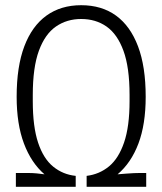

<svg xmlns="http://www.w3.org/2000/svg" viewBox="-20 -718 623 738"><path d="M41 0V-53H68Q77 -53 91 -53Q105 -53 121.5 -51.5Q138 -50 151 -48Q100 -92 72 -166.5Q44 -241 44 -346Q44 -462 73.5 -540Q103 -618 158.5 -658Q214 -698 292 -698Q371 -698 426 -658Q481 -618 510.5 -540Q540 -462 540 -346Q540 -240 512 -166Q484 -92 432 -48Q446 -49 463 -50.5Q480 -52 494.5 -52.5Q509 -53 515 -53H542V0H313V-42Q362 -48 399 -78.5Q436 -109 457 -170.5Q478 -232 478 -329V-353Q478 -459 454.5 -523Q431 -587 389.5 -616Q348 -645 292 -645Q237 -645 195 -616Q153 -587 129.5 -523Q106 -459 106 -353V-329Q106 -231 126.5 -169.5Q147 -108 184.5 -77.5Q222 -47 271 -42V0Z"/></svg>

Font: Archivo Condensed ExtraLight
Style: Regular
Weight: 250
Width: 3
Designer: Hector Gatti
Foundry: Omnibus-Type
Version: Version 2.001